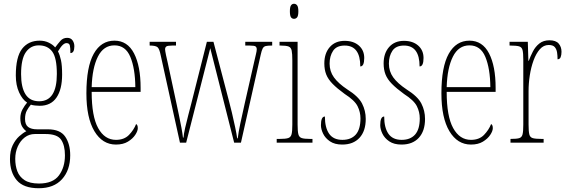

<svg xmlns="http://www.w3.org/2000/svg" viewBox="-20 -758 3014 1020"><path d="M186 242Q105 242 69 199.5Q33 157 33 87Q33 43 47.5 13.5Q62 -16 82 -34Q102 -52 120 -61Q108 -69 98 -85Q88 -101 88 -130Q88 -156 99.5 -177Q111 -198 124 -213Q99 -229 81.5 -267Q64 -305 64 -357Q64 -456 97.5 -499Q131 -542 191 -542Q218 -542 240 -531Q262 -520 273 -506Q287 -525 301 -541Q315 -557 337 -557Q356 -557 365.5 -543.5Q375 -530 375 -512Q375 -476 354 -476Q354 -504 351 -516.5Q348 -529 333 -529Q324 -529 313.5 -519.5Q303 -510 288 -485Q298 -466 304 -438Q310 -410 310 -362Q310 -283 280 -239.5Q250 -196 191 -196Q181 -196 166.5 -197.5Q152 -199 144 -202Q132 -188 122.5 -170.5Q113 -153 113 -126Q113 -96 129.5 -83.5Q146 -71 177 -71H234Q300 -71 326.5 -32Q353 7 353 67Q353 146 309.5 194Q266 242 186 242ZM188 -220Q282 -220 282 -365Q282 -451 257.5 -484Q233 -517 186 -517Q143 -517 117.5 -481Q92 -445 92 -364Q92 -294 115.5 -257Q139 -220 188 -220ZM187 217Q261 217 293 174Q325 131 325 67Q325 14 304.5 -16Q284 -46 222 -46H165Q135 -46 111.5 -28Q88 -10 74.5 20Q61 50 61 86Q61 122 72 151.5Q83 181 110.5 199Q138 217 187 217Z M596 10Q524 10 481.5 -61Q439 -132 439 -262Q439 -403 478 -472.5Q517 -542 588 -542Q657 -542 692 -474.5Q727 -407 727 -291V-270H467Q467 -140 501.5 -77.5Q536 -15 596 -15Q640 -15 665.5 -41.5Q691 -68 703 -99Q707 -97 709.5 -92Q712 -87 712 -77Q712 -62 698.5 -41.5Q685 -21 659.5 -5.5Q634 10 596 10ZM699 -295Q698 -394 672.5 -455.5Q647 -517 588 -517Q530 -517 500 -457Q470 -397 467 -295Z M834 -463Q827 -499 816.5 -507.5Q806 -516 776 -516H775V-536H915V-516H895Q870 -516 863.5 -511Q857 -506 857 -496Q857 -489 862 -465Q867 -441 871 -425L918 -206Q923 -182 930.5 -147Q938 -112 944 -79Q950 -46 952 -27H955Q956 -45 963.5 -78.5Q971 -112 980.5 -147.5Q990 -183 996 -207L1079 -536H1114L1196 -223Q1203 -198 1212 -159.5Q1221 -121 1229 -83.5Q1237 -46 1240 -23H1243Q1247 -56 1256.5 -101Q1266 -146 1280 -208L1330 -428Q1335 -451 1339.5 -469Q1344 -487 1344 -496Q1344 -506 1338 -511Q1332 -516 1306 -516H1283V-536H1426V-516H1423Q1403 -516 1392 -513.5Q1381 -511 1375.5 -500.5Q1370 -490 1365 -467L1260 0H1224L1097 -502L969 0H936Z M1542 -658Q1532 -658 1526 -666Q1520 -674 1520 -698Q1520 -721 1526 -729.5Q1532 -738 1542 -738Q1552 -738 1558.5 -729.5Q1565 -721 1565 -698Q1565 -674 1558.5 -666Q1552 -658 1542 -658ZM1450 0V-20H1466Q1497 -20 1511 -24.5Q1525 -29 1529 -45Q1533 -61 1533 -96V-437Q1533 -473 1529.5 -489.5Q1526 -506 1513 -511Q1500 -516 1471 -516H1465V-536H1561V-96Q1561 -61 1565 -45Q1569 -29 1583 -24.5Q1597 -20 1627 -20H1640V0Z M1798 10Q1758 10 1733 -7Q1708 -24 1696.5 -48Q1685 -72 1685 -93Q1685 -139 1706 -139Q1706 -80 1728.5 -47.5Q1751 -15 1799 -15Q1845 -15 1870 -43Q1895 -71 1895 -129Q1895 -163 1879.5 -194Q1864 -225 1811 -259Q1771 -288 1747 -312.5Q1723 -337 1713 -362.5Q1703 -388 1703 -421Q1703 -475 1732 -508Q1761 -541 1811 -541Q1858 -541 1886.5 -516Q1915 -491 1915 -450Q1915 -405 1894 -405Q1894 -516 1811 -516Q1768 -516 1749.5 -488Q1731 -460 1731 -420Q1731 -379 1754 -347Q1777 -315 1825 -283Q1884 -246 1903.5 -208Q1923 -170 1923 -126Q1923 -62 1890 -26Q1857 10 1798 10Z M2113 10Q2073 10 2048 -7Q2023 -24 2011.5 -48Q2000 -72 2000 -93Q2000 -139 2021 -139Q2021 -80 2043.5 -47.5Q2066 -15 2114 -15Q2160 -15 2185 -43Q2210 -71 2210 -129Q2210 -163 2194.5 -194Q2179 -225 2126 -259Q2086 -288 2062 -312.5Q2038 -337 2028 -362.5Q2018 -388 2018 -421Q2018 -475 2047 -508Q2076 -541 2126 -541Q2173 -541 2201.5 -516Q2230 -491 2230 -450Q2230 -405 2209 -405Q2209 -516 2126 -516Q2083 -516 2064.5 -488Q2046 -460 2046 -420Q2046 -379 2069 -347Q2092 -315 2140 -283Q2199 -246 2218.5 -208Q2238 -170 2238 -126Q2238 -62 2205 -26Q2172 10 2113 10Z M2482 10Q2410 10 2367.5 -61Q2325 -132 2325 -262Q2325 -403 2364 -472.5Q2403 -542 2474 -542Q2543 -542 2578 -474.5Q2613 -407 2613 -291V-270H2353Q2353 -140 2387.5 -77.5Q2422 -15 2482 -15Q2526 -15 2551.5 -41.5Q2577 -68 2589 -99Q2593 -97 2595.5 -92Q2598 -87 2598 -77Q2598 -62 2584.5 -41.5Q2571 -21 2545.5 -5.5Q2520 10 2482 10ZM2585 -295Q2584 -394 2558.5 -455.5Q2533 -517 2474 -517Q2416 -517 2386 -457Q2356 -397 2353 -295Z M2692 0V-20H2693Q2724 -20 2738 -24Q2752 -28 2756 -44Q2760 -60 2760 -96V-440Q2760 -476 2756 -492Q2752 -508 2737 -512Q2722 -516 2690 -516H2687V-536H2784L2787 -435H2789Q2798 -459 2811 -484.5Q2824 -510 2845.5 -527Q2867 -544 2899 -544Q2933 -544 2948 -526.5Q2963 -509 2963 -483Q2963 -466 2958.5 -454.5Q2954 -443 2942 -443Q2942 -462 2939.5 -479Q2937 -496 2927.5 -507.5Q2918 -519 2895 -519Q2868 -519 2848 -496.5Q2828 -474 2814.5 -437Q2801 -400 2794.5 -357.5Q2788 -315 2788 -274V-96Q2788 -60 2792 -44Q2796 -28 2811 -24Q2826 -20 2857 -20H2868V0Z"/></svg>

Font: Noto Serif Myanmar ExtraCondensed Thin
Style: Regular
Weight: 100
Width: 2
Designer: Ben Mitchell and the Monotype Design Team
Foundry: Monotype Imaging Inc.
Version: Version 2.106; ttfautohint (v1.8.4.7-5d5b)